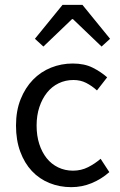

<svg xmlns="http://www.w3.org/2000/svg" viewBox="-20 -760 496 792"><path d="M274 12Q226 12 184 -5Q142 -22 111.5 -54.5Q81 -87 63.5 -134.5Q46 -182 46 -242Q46 -303 65 -350.5Q84 -398 116 -431Q148 -464 190.5 -481Q233 -498 280 -498Q328 -498 362 -481Q396 -464 422 -441L380 -387Q359 -406 335.5 -418Q312 -430 283 -430Q250 -430 222 -416.5Q194 -403 174 -378Q154 -353 142.5 -318.5Q131 -284 131 -242Q131 -200 142 -166Q153 -132 172.5 -107.5Q192 -83 220 -69.5Q248 -56 281 -56Q315 -56 343.5 -70.5Q372 -85 395 -105L431 -50Q398 -21 358 -4.5Q318 12 274 12ZM124 -600 238 -740H320L434 -600L399 -568L281 -681H277L159 -568Z"/></svg>

Font: Pinyin1712
Style: Regular
Weight: 400
Version: Version 1